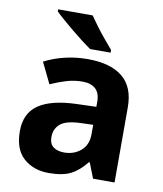

<svg xmlns="http://www.w3.org/2000/svg" viewBox="-86 -836 776 915"><g transform="rotate(10 302.0 -378.0)"><path d="M302 -557Q412 -557 470.5 -509.5Q529 -462 529 -364V0H425L396 -74H392Q357 -30 318 -10Q279 10 211 10Q138 10 90 -32.5Q42 -75 42 -163Q42 -250 103 -291.5Q164 -333 286 -337L381 -340V-364Q381 -407 358.5 -427Q336 -447 296 -447Q256 -447 218 -435.5Q180 -424 142 -407L93 -508Q137 -531 190.5 -544Q244 -557 302 -557ZM323 -251Q251 -249 223 -225Q195 -201 195 -162Q195 -128 215 -113.5Q235 -99 267 -99Q315 -99 348 -127.5Q381 -156 381 -208V-253ZM288 -766Q303 -744 323.5 -716.5Q344 -689 365.5 -663.5Q387 -638 403 -619V-606H304Q285 -619 259.5 -638.5Q234 -658 207.5 -680Q181 -702 158 -722Q135 -742 121 -756V-766Z"/></g></svg>

Font: Noto Sans Medefaidrin
Style: Bold
Weight: 700
Designer: Dalton Maag Ltd
Foundry: Dalton Maag Ltd
Version: Version 1.002; ttfautohint (v1.8.4.7-5d5b)